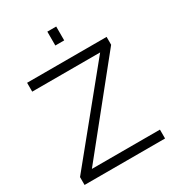

<svg xmlns="http://www.w3.org/2000/svg" viewBox="-214 -1040 1058 1163"><g transform="rotate(-30 314.5 -458.5)"><path d="M31 -55 514 -648H39V-710H595V-655L118 -62H594V0H31ZM300 -820V-917H362V-820Z"/></g></svg>

Font: Raleway
Style: Regular
Weight: 400
Designer: Matt McInerney, Pablo Impallari, Rodrigo Fuenzalida
Foundry: Matt McInerney, Pablo Impallari, Rodrigo Fuenzalida
Version: Version 4.101;RELEASE